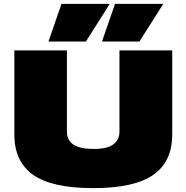

<svg xmlns="http://www.w3.org/2000/svg" viewBox="-20 -960 961 990"><path d="M54 -266V-700H325V-281Q325 -192 462 -192Q534 -192 565 -216Q596 -240 596 -281V-700H868V-266Q868 -127 770.5 -58.5Q673 10 460 10Q248 10 151 -58.5Q54 -127 54 -266ZM506 -746 573 -940H822L699 -746ZM230 -746 297 -940H546L423 -746Z"/></svg>

Font: Georama Expanded Black
Style: Regular
Weight: 900
Width: 7
Designer: Jean-Baptiste Levee
Foundry: Production Type
Version: Version 1.000